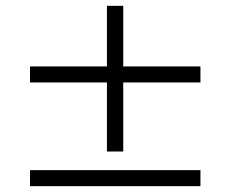

<svg xmlns="http://www.w3.org/2000/svg" viewBox="-20 -684 790 659"><path d="M668 -45H83V-100H668ZM668 -401H403V-164H347V-401H83V-456H347V-664H403V-456H668Z"/></svg>

Font: Kaisei Decol
Style: Bold
Weight: 700
Designer: Font-Kai, 金井和夫
Foundry: KAZUO KANAI
Version: Version 5.003